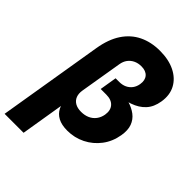

<svg xmlns="http://www.w3.org/2000/svg" viewBox="-293 -851 1170 1170"><g transform="rotate(45 291.5 -266.5)"><path d="M-24.9 204.1 87.4 -474.6Q102.1 -563.5 140.6 -621.6Q179.2 -679.7 238.3 -708.5Q297.4 -737.3 373 -737.3Q449.2 -737.3 503.2 -710.4Q557.1 -683.6 582.5 -636Q607.9 -588.4 597.7 -525.4Q588.9 -469.7 557.6 -435.8Q526.4 -401.9 475.6 -384.5Q424.8 -367.2 356.4 -359.4L363.3 -398.9Q412.6 -393.6 454.1 -381.3Q495.6 -369.1 524.4 -347.2Q553.2 -325.2 565.9 -291Q578.6 -256.8 570.3 -207.5Q559.6 -143.1 523.2 -95Q486.8 -46.9 433.1 -20Q379.4 6.8 317.4 6.8Q268.6 6.8 237.3 -9.8Q206.1 -26.4 190.7 -57.1Q175.3 -87.9 173.3 -129.9L193.8 -130.9L138.7 204.1ZM295.9 -133.8Q327.1 -133.8 351.3 -144.8Q375.5 -155.8 391.1 -176.5Q406.7 -197.3 411.6 -225.1Q418.5 -267.6 396.7 -292.2Q375 -316.9 330.6 -316.9H282.2L300.3 -427.2H332Q358.4 -427.2 379.2 -437Q399.9 -446.8 413.6 -465.1Q427.2 -483.4 431.2 -508.3Q437.5 -545.9 418.5 -568.1Q399.4 -590.3 360.4 -590.3Q332.5 -590.3 310.5 -579.8Q288.6 -569.3 274.4 -550.3Q260.3 -531.2 255.9 -504.4L210.4 -231.4Q205.6 -202.1 214.1 -180.2Q222.7 -158.2 243.4 -146Q264.2 -133.8 295.9 -133.8Z"/></g></svg>

Font: Inter 20pt ExtraBold
Style: Italic
Weight: 800
Italic angle: -9.3988°
Version: Version 4.001;git-66647c0bb